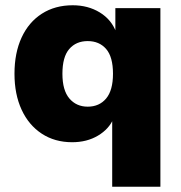

<svg xmlns="http://www.w3.org/2000/svg" viewBox="-20 -529 687 729"><path d="M406 180V-79H411Q394 -39 352 -14Q310 11 254 11Q188 11 138.5 -21.5Q89 -54 62 -112.5Q35 -171 35 -249Q35 -328 62 -386.5Q89 -445 139 -477Q189 -509 256 -509Q314 -509 358.5 -482Q403 -455 421 -407H418V-498H589V180ZM313 -124Q357 -124 383 -155Q409 -186 409 -249Q409 -313 383 -343Q357 -373 313 -373Q269 -373 243 -343Q217 -313 217 -249Q217 -186 243.5 -155Q270 -124 313 -124Z"/></svg>

Font: Nunito Sans 10pt Black
Style: Regular
Weight: 900
Designer: Vernon Adams
Foundry: Vernon Adams
Version: Version 3.101;gftools[0.9.27]